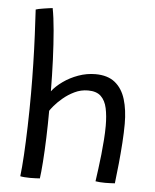

<svg xmlns="http://www.w3.org/2000/svg" viewBox="-53 -767 667 824"><g transform="rotate(5 281.0 -355.0)"><path d="M149.5 11.5Q142 12 130.8 12.5Q119.5 13 107.5 13Q95 13 82.8 12Q70.5 11 65 9.5Q69.5 -27.5 72.8 -83.2Q76 -139 78 -207Q80 -275 80 -348Q80 -411.5 78.5 -476Q77 -540.5 74.2 -599.8Q71.5 -659 68.5 -709Q72 -710.5 81.5 -712.5Q91 -714.5 102.5 -716.2Q114 -718 124.5 -719.5Q135 -721 140.5 -721.5Q148 -684 153 -626.2Q158 -568.5 160.8 -500.8Q163.5 -433 164 -365Q181 -387.5 210 -408.2Q239 -429 275 -442Q311 -455 348.5 -455Q401.5 -455 433 -429.5Q464.5 -404 478.2 -358.8Q492 -313.5 492 -253Q492 -216 489 -171.5Q486 -127 481.5 -81.5Q477 -36 472 4.5Q463 5 452 5.5Q441 6 430.5 6Q419 6 407.8 5.2Q396.5 4.5 388.5 3Q392 -21.5 396 -51.8Q400 -82 403.5 -114.2Q407 -146.5 409.2 -178.2Q411.5 -210 411.5 -238Q411.5 -281 404.5 -313.5Q397.5 -346 378.5 -364.2Q359.5 -382.5 323 -382.5Q292 -382.5 264.8 -369.2Q237.5 -356 215.8 -337.5Q194 -319 180.5 -302.8Q167 -286.5 164 -281Q164 -224.5 162 -165.8Q160 -107 156.5 -59.5Q153 -12 149.5 11.5Z"/></g></svg>

Font: Grandstander Thin Light
Style: Regular
Weight: 300
Version: Version 1.200